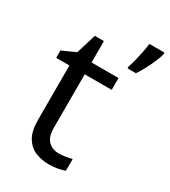

<svg xmlns="http://www.w3.org/2000/svg" viewBox="-188 -853 847 956"><g transform="rotate(30 235.0 -375.0)"><path d="M264 -62Q284 -62 305 -65.5Q326 -69 339 -73V-6Q325 1 299 5.5Q273 10 249 10Q207 10 171.5 -4.5Q136 -19 114 -55Q92 -91 92 -156V-468H16V-510L93 -545L128 -659H180V-536H335V-468H180V-158Q180 -109 203.5 -85.5Q227 -62 264 -62ZM470 -751Q466 -733 454.5 -706Q443 -679 428 -650.5Q413 -622 398 -600H350V-612Q357 -631 363.5 -657.5Q370 -684 375.5 -711.5Q381 -739 383 -760H470Z"/></g></svg>

Font: Noto Sans Gothic
Style: Regular
Weight: 400
Designer: Monotype Design Team
Foundry: Monotype Imaging Inc.
Version: Version 2.001; ttfautohint (v1.8.4.7-5d5b)